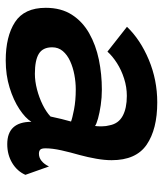

<svg xmlns="http://www.w3.org/2000/svg" viewBox="32 -606 583 688"><g transform="rotate(90 324.0 -262.5)"><path d="M197 9Q111 9 59.8 -24.2Q8.5 -57.5 8.5 -134.5Q8.5 -189.5 33.2 -228Q58 -266.5 100 -290.2Q142 -314 194.2 -324.8Q246.5 -335.5 301.5 -335.5Q330 -335.5 357.2 -331.5Q384.5 -327.5 405 -321.8Q425.5 -316 432 -311Q433.5 -321 433.2 -336Q433 -351 429.5 -363.5Q423.5 -395 396 -410Q368.5 -425 324 -425Q292.5 -425 262 -415.2Q231.5 -405.5 206.5 -389.5Q181.5 -373.5 165.5 -355.5L76.5 -425.5Q122.5 -473.5 194.8 -503.8Q267 -534 347.5 -534Q443.5 -534 499 -496Q554.5 -458 554.5 -370.5Q554.5 -345 549.2 -315.2Q544 -285.5 536 -256Q526.5 -223 519.2 -190.5Q512 -158 512 -133.5Q512 -119 517 -114.5Q522 -110 531.5 -110Q545.5 -110 557.2 -119.5Q569 -129 577 -146L607 -61.5Q594 -32 564.5 -14.2Q535 3.5 497 3.5Q457 3.5 437 -18.2Q417 -40 417 -83Q404 -61.5 371.5 -40Q339 -18.5 294.2 -4.8Q249.5 9 197 9ZM245 -95.5Q271.5 -95.5 300.5 -103Q329.5 -110.5 355.5 -123.2Q381.5 -136 398 -151.5Q402.5 -172.5 407 -191.2Q411.5 -210 416 -225Q405 -229.5 372.8 -235.8Q340.5 -242 301 -242Q275 -242 248.5 -237Q222 -232 199.5 -221.8Q177 -211.5 163.5 -195.5Q150 -179.5 150 -157.5Q150 -124 173 -109.8Q196 -95.5 245 -95.5Z"/></g></svg>

Font: Grandstander Thin SemiBold
Style: Italic
Weight: 600
Italic angle: -15°
Version: Version 1.200